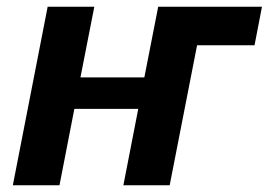

<svg xmlns="http://www.w3.org/2000/svg" viewBox="-20 -548 795 568"><path d="M259 -528 218 -319H407L448 -528H755L733 -414H563L482 0H345L389 -226H200L156 0H18L121 -528Z"/></svg>

Font: Libra Sans Modern
Style: Bold Italic
Weight: 700
Italic angle: -12°
Foundry: Stefan Peev, Context Ltd
Version: Version 1.000